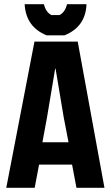

<svg xmlns="http://www.w3.org/2000/svg" viewBox="-20 -899 530 919"><path d="M346 0 325 -111H167L146 0H10L145 -700H352L480 0ZM244 -570 205 -337 183 -218H308L285 -337L246 -570ZM98 -879H190Q200 -840 226 -827H265Q291 -840 301 -879H394Q390 -771 289 -730H203Q104 -770 98 -879Z"/></svg>

Font: Jockey One
Style: Regular
Weight: 400
Designer: TypeTogether
Foundry: TypeTogether
Version: Version 1.002